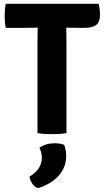

<svg xmlns="http://www.w3.org/2000/svg" viewBox="-20 -703 548 1014"><path d="M10.5 -556Q7 -573 5.8 -589.5Q4.5 -606 4.5 -619Q4.5 -632 5.8 -649Q7 -666 10.5 -683H500.5Q508 -657 508 -624.5Q508 -587 488.5 -571.5Q469 -556 427.5 -556H393.5Q382.5 -556 362.2 -556.5Q342 -557 331 -557H178Q167 -557 147 -556.5Q127 -556 115.5 -556ZM178 -483Q178 -503.5 178.5 -519.8Q179 -536 179 -557V-620H330V-557Q330 -536 330.5 -519.8Q331 -503.5 331 -483V0Q311.5 3.5 291 4.5Q270.5 5.5 254.5 5.5Q239 5.5 218.2 4.5Q197.5 3.5 178 0ZM318.5 61.5Q323.5 72 326.5 88.8Q329.5 105.5 329.5 121.5Q329.5 180.5 289.5 225Q249.5 269.5 181 290.5Q163 284.5 151.2 267.8Q139.5 251 135.5 230Q201 191 201 130Q201 117 197.8 103.5Q194.5 90 188 77.5Q221.5 53.5 270.5 53.5Q294.5 53.5 318.5 61.5Z"/></svg>

Font: Signika Negative Light
Style: Bold
Weight: 700
Version: Version 2.001